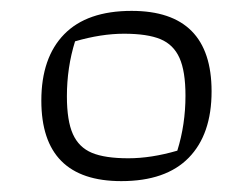

<svg xmlns="http://www.w3.org/2000/svg" viewBox="-20 -625 437 353"><path d="M56 -440Q56 -519 98 -562Q140 -605 222 -605Q369 -605 369 -457Q369 -378 327 -335Q285 -292 203 -292Q56 -292 56 -440ZM306 -348Q321 -396 321 -449Q321 -494 310 -518.5Q299 -543 275 -553Q251 -563 208 -563Q166 -563 118 -549Q103 -501 103 -448Q103 -403 114 -378.5Q125 -354 149 -344Q173 -334 216 -334Q258 -334 306 -348Z"/></svg>

Font: Athiti Light
Style: Regular
Weight: 300
Designer: CadsonDemak Team
Foundry: CadsonDemak
Version: Version 1.032